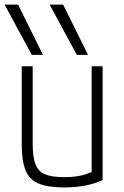

<svg xmlns="http://www.w3.org/2000/svg" viewBox="-22 -810 542 840"><path d="M117 -570 -2 -790H57L166 -570ZM314 -570 195 -790H254L363 -570ZM258 10Q188 10 147 -7Q106 -24 89.5 -65.5Q73 -107 73 -180V-520H121V-182Q121 -124 133 -92Q145 -60 175 -47.5Q205 -35 259 -35Q287 -35 310 -38Q333 -41 354.5 -48Q376 -55 398 -66L379 -34V-520H427V-22Q357 10 258 10Z"/></svg>

Font: M PLUS 1 Code Light
Style: Regular
Weight: 300
Designer: Coji Morishita
Foundry: UNDERFOREST DESIGN
Version: Version 1.002